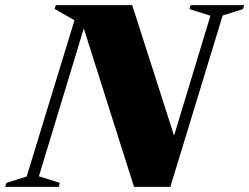

<svg xmlns="http://www.w3.org/2000/svg" viewBox="-68 -725 968 745"><path d="M624 -147 588 -135 748.5 -664 667.5 -689.5 671.5 -705H879.5L874.5 -689.5L796 -665L593 0H452L247 -646.5L268 -650.5L83 -41L164 -15.5L160 0H-48L-43 -15.5L35.5 -40L221 -646.5L144 -690.5L148.5 -705H445Z"/></svg>

Font: Newsreader 60pt ExtraBold
Style: Italic
Weight: 800
Italic angle: -17°
Designer: Hugues Gentile
Foundry: Production Type
Version: Version 1.003